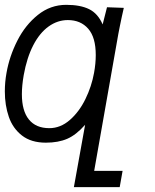

<svg xmlns="http://www.w3.org/2000/svg" viewBox="-21 -580 641 794"><path d="M168.5 10Q108 10 70 -19.5Q32 -49 15.5 -96.8Q-1 -144.5 -1 -202Q-1 -241 6 -279Q18 -347.5 50.8 -412Q83.5 -476.5 135.5 -518.2Q187.5 -560 253 -560Q311.5 -560 347.8 -542Q384 -524 403.5 -479L421.5 -550L491 -547.5L483 -512Q479 -492.5 475.2 -474.5Q471.5 -456.5 468.5 -440.5L368.5 126.5H486L474 194H284.5L331 -64Q294 -22 257 -6Q220 10 168.5 10ZM368 -279Q375 -317.5 375 -352.5Q375 -425.5 343.8 -461.2Q312.5 -497 259.5 -497Q217 -497 180 -470.5Q143 -444 116.5 -392.8Q90 -341.5 77 -269Q69.5 -225.5 69.5 -190.5Q69.5 -121.5 98.5 -85.8Q127.5 -50 183 -50Q229 -50 267.8 -83.8Q306.5 -117.5 332.2 -170.2Q358 -223 368 -279Z"/></svg>

Font: JuliaMono Light
Style: Italic
Weight: 300
Italic angle: -9°
Monospace: yes
Designer: cormullion
Foundry: corm
Version: Version 0.054; ttfautohint (v1.8.4)